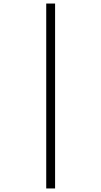

<svg xmlns="http://www.w3.org/2000/svg" viewBox="-20 -820 572 1084"><path d="M241 244V-800H291V244Z"/></svg>

Font: Noto Sans Tamil SemiCondensed Light
Style: Regular
Weight: 300
Width: 4
Designer: Jelle Bosma - Monotype Design Team
Foundry: Monotype Imaging Inc.
Version: Version 2.004; ttfautohint (v1.8.4.7-5d5b)